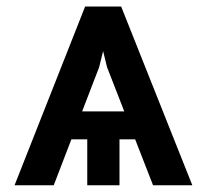

<svg xmlns="http://www.w3.org/2000/svg" viewBox="-20 -553 617 573"><path d="M275.9 -352.6 140.3 0H23.4L234 -533.4H320.7ZM436.8 0 299.4 -352.6 255.3 -533.4H341.6L554 0ZM450.3 -220.5V-137.1H131.4V-220.5ZM336.6 -192.1V0H240.4V-192.1Z"/></svg>

Font: InterMG Medium
Style: Regular
Weight: 500
Designer: Rasmus Andersson
Foundry: rsms
Version: Version 3.019;December 26, 2023;FontCreator 15.0.0.2955 64-b